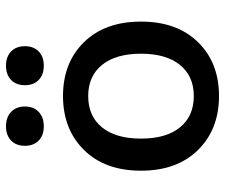

<svg xmlns="http://www.w3.org/2000/svg" viewBox="-75 -665 750 640"><g transform="rotate(-90 300.0 -345.0)"><path d="M151.5 -683Q169 -700 199 -700Q229 -700 247 -683Q265 -666 265 -637Q265 -608 247 -591Q229 -574 199 -574Q169 -574 151.5 -591Q134 -608 134 -637Q134 -666 151.5 -683ZM353.5 -683Q371 -700 401 -700Q431 -700 448.5 -683Q466 -666 466 -637Q466 -608 448.5 -591Q431 -574 401 -574Q371 -574 353.5 -591Q336 -608 336 -637Q336 -666 353.5 -683ZM120 -440Q189 -510 300 -510Q411 -510 479.5 -440Q548 -370 548 -250Q548 -130 479.5 -60Q411 10 300 10Q189 10 120 -60Q51 -130 51 -250Q51 -370 120 -440ZM300 -426Q233 -426 195.5 -380Q158 -334 158 -250Q158 -166 195.5 -120Q233 -74 300 -74Q366 -74 403.5 -120Q441 -166 441 -250Q441 -334 403.5 -380Q366 -426 300 -426Z"/></g></svg>

Font: Elaine Sans Medium
Style: Regular
Weight: 500
Designer: Wei Huang
Foundry: Wei Huang
Version: Version 2.001;PS 002.001;hotconv 1.0.88;makeotf.lib2.5.64775